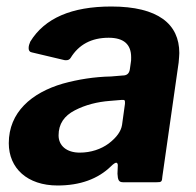

<svg xmlns="http://www.w3.org/2000/svg" viewBox="-20 -560 603 590"><path d="M321 -49C328 -56 334 -60 337 -60C340 -60 342 -57 342 -52L341 -26C342 -7 345 0 358 0H461C476 0 478 -1 479 -18L529 -368C530 -381 531 -391 531 -397C531 -486 466 -540 322 -540C200 -540 117 -504 73 -432C70 -425 68 -419 68 -412C68 -405 71 -400 78 -399L175 -376C177 -375 180 -375 184 -375C189 -375 194 -377 197 -382C222 -423 261 -444 314 -444C360 -444 383 -424 383 -384C383 -377 383 -371 382 -368L379 -347C377 -334 370 -328 357 -328L321 -325C270 -324 220 -316 173 -303C77 -275 7 -215 7 -120C7 -43 64 10 157 10C226 10 281 -10 321 -49ZM355 -176C352 -157 339 -138 314 -119C291 -102 260 -91 225 -91C185 -91 160 -112 160 -144C160 -179 177 -204 210 -221C243 -238 279 -247 318 -250L354 -253C356 -253 357 -253 358 -253C362 -253 364 -252 364 -247V-241Z"/></svg>

Font: Libre Franklin
Style: Bold Italic
Weight: 700
Italic angle: -8°
Designer: Pablo Impallari, Rodrigo Fuenzalida
Foundry: Impallari Type
Version: Version 1.002; ttfautohint (v1.5)